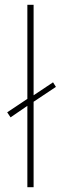

<svg xmlns="http://www.w3.org/2000/svg" viewBox="-20 -780 253 800"><path d="M94 0V-339L24 -291L10 -312L94 -368V-760H120V-383L201 -437L213 -418L120 -356V0Z"/></svg>

Font: Noto Sans Khmer UI Thin
Style: Regular
Weight: 100
Designer: Danh Hong and the Monotype Design Team
Foundry: Monotype Imaging Inc.
Version: Version 2.002; ttfautohint (v1.8.4.7-5d5b)